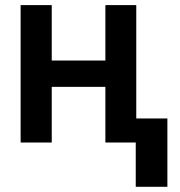

<svg xmlns="http://www.w3.org/2000/svg" viewBox="-20 -550 694 741"><path d="M179.7 -316.4H386.7V-530.3H505.9V-92.8H626V170.9H503.9V0H386.7V-214.8H179.7V0H59.6V-530.3H179.7Z"/></svg>

Font: Pretendard Std SemiBold
Style: Regular
Weight: 600
Designer: Base glyphs from Inter by Rasmus Andersson; Hangeul glyphs from Noto Sans CJK(Source Han Sans) by Jang Soo-young and Kan
Foundry: Kil Hyung-jin
Version: Version 1.309